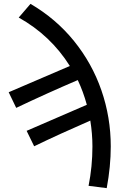

<svg xmlns="http://www.w3.org/2000/svg" viewBox="-20 -778 625 995"><path d="M459 -19Q459 -85 448 -153Q287 -83 157 -20L118 -100L430 -235Q411 -304 383 -363Q224 -295 64 -219L25 -300L342 -436Q242 -595 77 -687L138 -758Q270 -681 363.5 -565.5Q457 -450 505.5 -310Q554 -170 554 -19Q554 85 533 197L439 185Q459 85 459 -19Z"/></svg>

Font: Nebula Sans Medium
Style: Regular
Weight: 500
Designer: Paul D. Hunt for Adobe (as Source Sans)
Foundry: Nebula Entertainment & Broadcasting LLC
Version: Version 1.010